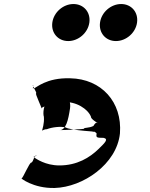

<svg xmlns="http://www.w3.org/2000/svg" viewBox="-20 -980 744 954"><path d="M345 -960C396 -960 431 -919 424 -868C417 -817 370 -776 319 -776C268 -776 233 -817 240 -868C247 -919 294 -960 345 -960ZM582 -960C633 -960 668 -919 661 -868C654 -817 607 -776 556 -776C505 -776 470 -817 477 -868C484 -919 531 -960 582 -960ZM275 -158C205 -158 159 -192 152 -196C137 -206 163 -200 161 -209V-208C148 -206 147 -178 136 -172C127 -176 93 -91 87 -94C78 -98 144 -43 252 -46C392 -50 560 -164 576 -317C588 -473 484 -588 329 -591C209 -595 159 -542 150 -542C133 -540 152 -545 143 -555C134 -559 152 -553 146 -556C139 -554 163 -522 160 -516C151 -520 192 -437 186 -440C177 -444 238 -470 294 -473C359 -477 417 -438 432 -400C430 -390 461 -371 466 -368C457 -372 454 -370 444 -354C422 -343 400 -347 397 -341C406 -337 256 -333 275 -333C307 -333 319 -381 328 -442C335 -492 298 -535 248 -535C238 -525 227 -492 214 -470C198 -464 192 -416 198 -400C201 -366 190 -337 189 -331C195 -334 203 -338 213 -338C238 -348 280 -353 306 -347C328 -331 484 -325 447 -325C426 -325 451 -331 460 -317C457 -297 458 -295 495 -295C520 -289 503 -272 470 -240C426 -197 363 -158 275 -158Z"/></svg>

Font: Hussar Przerywany
Style: Obl
Weight: 400
Foundry: Cannot Into Space Fonts
Version: Version 0.982